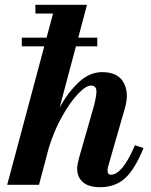

<svg xmlns="http://www.w3.org/2000/svg" viewBox="-20 -770 630 800"><path d="M70.8 -613H385.3V-577H70.8ZM365.5 -308Q382.5 -366.5 381.8 -390Q381 -413.5 359.5 -413.5Q338 -413.5 305 -378.8Q272 -344 238.8 -285Q205.5 -226 183.5 -154.5L142.5 0H10L201 -713.5H127.5V-750H342.5L228.5 -322Q263 -385 308 -427.2Q353 -469.5 405.5 -469.5Q470.5 -469.5 494.8 -426.5Q519 -383.5 500.5 -319.5L431 -78Q428 -67.5 428 -59.5Q428 -42 442.5 -42Q464.5 -42 489 -70.2Q513.5 -98.5 542.5 -165L578 -153Q541 -62.5 499.8 -26.2Q458.5 10 397.5 10Q349 10 325.2 -11.2Q301.5 -32.5 301.5 -66.5Q301.5 -76.5 304 -89.2Q306.5 -102 310 -114.5Z"/></svg>

Font: Bodoni* 06pt
Style: Bold Italic
Weight: 700
Italic angle: -13°
Version: Version 2.3